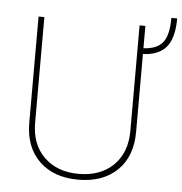

<svg xmlns="http://www.w3.org/2000/svg" viewBox="-54 -808 824 870"><g transform="rotate(5 358.5 -373.5)"><path d="M576.2 -710.9V-609.4Q635.7 -611.8 663.1 -644.5Q690.4 -677.2 690.4 -757.3H716.8Q716.8 -668 682.6 -627Q648.4 -585.9 576.2 -583V-229.5Q576.2 -116.7 510.7 -53.5Q445.3 9.8 333.5 9.8Q221.7 9.8 156.2 -53.5Q90.8 -116.7 90.3 -227.5V-710.9H116.7V-230.5Q116.7 -131.8 176 -74.2Q235.4 -16.6 333.5 -16.6Q431.6 -16.6 490.7 -74.2Q549.8 -131.8 549.8 -231V-710.9Z"/></g></svg>

Font: Roboto Thin
Style: Regular
Weight: 250
Designer: Google
Version: Version 2.134; 2016